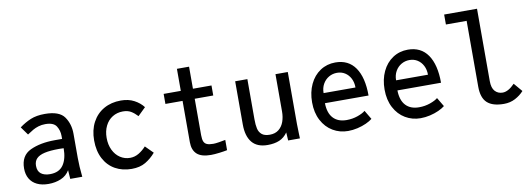

<svg xmlns="http://www.w3.org/2000/svg" viewBox="-61 -1172 4322 1565"><g transform="rotate(-10 2100.0 -389.0)"><path d="M62.5 -149Q62.5 -254.5 145.5 -293.5Q228.5 -332.5 350 -332.5H409.5V-357.5Q409.5 -402 386.5 -438.5Q363.5 -475 295 -475Q264.5 -475 238 -466.8Q211.5 -458.5 192 -447.2Q172.5 -436 142.5 -416L94 -483.5Q140 -517.5 188.2 -537.5Q236.5 -557.5 305.5 -557.5Q425.5 -557.5 467 -498Q508.5 -438.5 508.5 -358V-156.5Q508.5 -89.5 518 0H418.5Q416.5 -21.5 414.5 -56.5L413.5 -73Q388 -29.5 341.2 -9.8Q294.5 10 238 10Q183 10 143.5 -9Q104 -28 83.2 -63.8Q62.5 -99.5 62.5 -149ZM409 -255.5 371 -256.5Q297 -256.5 251.2 -246Q205.5 -235.5 183.8 -213Q162 -190.5 162 -153.5Q162 -108.5 189.2 -87.5Q216.5 -66.5 263.5 -66.5Q339 -66.5 374 -117Q409 -167.5 409 -255.5Z M664.5 -274.5Q664.5 -360 698.5 -424Q732.5 -488 793.8 -522.8Q855 -557.5 934.5 -557.5Q998 -557.5 1044.8 -532.5Q1091.5 -507.5 1120 -470L1055.5 -407Q1029 -435.5 1002.2 -451.2Q975.5 -467 936 -467Q887.5 -467 849.2 -443.2Q811 -419.5 789.8 -376.2Q768.5 -333 768.5 -277.5Q768.5 -220.5 789.8 -176.5Q811 -132.5 848 -108.2Q885 -84 929.5 -84Q968 -84 1001.8 -104.2Q1035.5 -124.5 1063 -155L1126 -92Q1089 -48.5 1042.2 -20.8Q995.5 7 927 7Q850.5 7 791 -26.2Q731.5 -59.5 698 -123.2Q664.5 -187 664.5 -274.5Z M1430.5 -125V-467H1288.5V-550H1430.5V-732.5H1531V-550H1684.5V-467H1531V-165Q1531 -130.5 1539 -112.2Q1547 -94 1565.5 -86.5Q1584 -79 1618 -79Q1634.5 -79 1664.8 -83.8Q1695 -88.5 1718 -93.5V-8.5Q1694.5 -3.5 1653 1.8Q1611.5 7 1582.5 7Q1503.5 7 1467 -26.5Q1430.5 -60 1430.5 -125Z M1880.5 -192.5V-550H1981.5V-218Q1981.5 -171 1988.5 -140.2Q1995.5 -109.5 2017.8 -90.8Q2040 -72 2083.5 -72Q2128.5 -72 2157.8 -95.5Q2187 -119 2200.5 -157.2Q2214 -195.5 2214 -241V-550H2316V-119Q2316 -87 2318 -41L2319.5 0H2222L2218 -67Q2189.5 -26.5 2149 -9.5Q2108.5 7.5 2052 7.5Q1965.5 7.5 1923 -44.2Q1880.5 -96 1880.5 -192.5Z M2468 -271.5Q2468 -355.5 2499 -421Q2530 -486.5 2585.2 -523Q2640.5 -559.5 2710.5 -559.5Q2818.5 -559.5 2874.8 -478Q2931 -396.5 2931 -247H2570Q2571.5 -165 2610.8 -123Q2650 -81 2721 -81Q2769.5 -81 2812.8 -96.2Q2856 -111.5 2877 -129.5L2921 -55.5Q2901.5 -39.5 2868.8 -24.5Q2836 -9.5 2796.2 -0.2Q2756.5 9 2718 9Q2649 9 2592 -24.8Q2535 -58.5 2501.5 -122.2Q2468 -186 2468 -271.5ZM2709.5 -474Q2672.5 -474 2641.5 -456Q2610.5 -438 2592 -405.2Q2573.5 -372.5 2573.5 -330H2837.5Q2837.5 -372 2820.8 -404.8Q2804 -437.5 2775 -455.8Q2746 -474 2709.5 -474Z M3068 -271.5Q3068 -355.5 3099 -421Q3130 -486.5 3185.2 -523Q3240.5 -559.5 3310.5 -559.5Q3418.5 -559.5 3474.8 -478Q3531 -396.5 3531 -247H3170Q3171.5 -165 3210.8 -123Q3250 -81 3321 -81Q3369.5 -81 3412.8 -96.2Q3456 -111.5 3477 -129.5L3521 -55.5Q3501.5 -39.5 3468.8 -24.5Q3436 -9.5 3396.2 -0.2Q3356.5 9 3318 9Q3249 9 3192 -24.8Q3135 -58.5 3101.5 -122.2Q3068 -186 3068 -271.5ZM3309.5 -474Q3272.5 -474 3241.5 -456Q3210.5 -438 3192 -405.2Q3173.5 -372.5 3173.5 -330H3437.5Q3437.5 -372 3420.8 -404.8Q3404 -437.5 3375 -455.8Q3346 -474 3309.5 -474Z M3824 -162.5V-707.5H3652.5V-790H3924.5V-191.5Q3924.5 -134 3949.2 -107.2Q3974 -80.5 4012.5 -80.5Q4059 -80.5 4112.5 -136L4172.5 -65.5Q4143 -32.5 4100.8 -10.2Q4058.5 12 4007 12Q3913.5 12 3868.8 -29.2Q3824 -70.5 3824 -162.5Z"/></g></svg>

Font: JuliaMono Medium
Style: Regular
Weight: 500
Monospace: yes
Designer: cormullion
Foundry: corm
Version: Version 0.054; ttfautohint (v1.8.4)